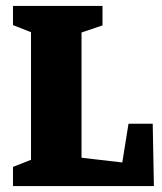

<svg xmlns="http://www.w3.org/2000/svg" viewBox="-20 -630 550 650"><path d="M24 0V-65L85 -89V-521L24 -545V-610H327V-544L256 -520V-96L394 -80L415 -211H497L501 0Z"/></svg>

Font: Grenze ExtraBold
Style: Regular
Weight: 800
Designer: Renata Polastri
Foundry: Omnibus-Type
Version: Version 1.002; ttfautohint (v1.8)